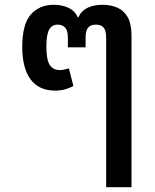

<svg xmlns="http://www.w3.org/2000/svg" viewBox="-20 -579 647 803"><path d="M424 204V-421Q424 -451 413.5 -463.5Q403 -476 381 -476Q359 -476 348.5 -463.5Q338 -451 338 -421V-381H264V-421Q264 -451 252.5 -463.5Q241 -476 221 -476Q197 -476 185.5 -455Q174 -434 174 -384Q174 -329 188 -307.5Q202 -286 230 -286Q239 -286 248.5 -288Q258 -290 268 -293L287 -219Q271 -211 252.5 -205.5Q234 -200 211 -200Q142 -200 107.5 -247.5Q73 -295 73 -382Q73 -478 109 -518.5Q145 -559 205 -559Q239 -559 266 -546.5Q293 -534 305 -507H308Q320 -534 346.5 -546.5Q373 -559 409 -559Q442 -559 469.5 -547.5Q497 -536 513.5 -508Q530 -480 530 -430V204Z"/></svg>

Font: Noto Sans Thai Medium
Style: Regular
Weight: 500
Designer: Monotype Design Team
Foundry: Monotype Imaging Inc.
Version: Version 2.001